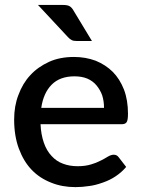

<svg xmlns="http://www.w3.org/2000/svg" viewBox="-20 -748 571 775"><path d="M146.5 -312.5H399.9Q399.9 -339.4 392.6 -362.8Q384.8 -384.8 369.6 -403.3Q355 -420.9 332.5 -430.7Q310.5 -439.9 280.8 -439.9Q222.2 -439.9 189 -406.7Q155.3 -373 146.5 -312.5ZM471.2 -246.6H143.6Q145.5 -204.6 157.2 -171.4Q168 -140.1 188 -118.7Q208 -96.7 233.9 -87.4Q260.3 -77.1 293.5 -77.1Q324.7 -77.1 348.1 -84.5Q366.2 -89.4 388.2 -100.6Q399.4 -106 417 -116.7Q429.2 -123.5 439 -123.5Q451.7 -123.5 459 -113.3L489.3 -74.2Q471.2 -52.7 446.3 -36.1Q423.8 -21 395.5 -11.2Q364.3 0 339.8 2.9Q311.5 7.3 284.7 7.3Q230.5 7.3 186.5 -10.7Q140.1 -28.8 107.9 -62.5Q75.7 -95.7 56.2 -147.9Q37.1 -199.2 37.1 -265.6Q37.1 -320.3 54.2 -364.3Q71.8 -412.1 102.1 -444.3Q132.3 -477.5 178.2 -498.5Q221.7 -518.1 278.8 -518.1Q325.2 -518.1 366.2 -502.9Q406.7 -486.3 435.1 -458Q463.4 -429.7 480.5 -386.2Q496.6 -343.8 496.6 -288.6Q496.6 -263.2 491.2 -254.9Q485.8 -246.6 471.2 -246.6ZM133.3 -728H234.4Q253.4 -728 262.2 -722.2Q271 -716.3 277.8 -703.6L351.1 -582.5H290Q276.9 -582.5 270 -585.9Q262.2 -589.4 253.9 -598.6Z"/></svg>

Font: Lato-SemiBold
Style: Regular
Weight: 500
Designer: Lukasz Dziedzic with Adam Twardoch and Botio Nikoltchev
Foundry: tyPoland Lukasz Dziedzic
Version: ""